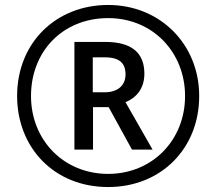

<svg xmlns="http://www.w3.org/2000/svg" viewBox="-20 -744 871 774"><path d="M416 10C628 10 783 -144 783 -357C783 -567 624 -724 416 -724C206 -724 49 -572 49 -357C49 -149 198 10 416 10ZM416 -43C237 -43 105 -179 105 -357C105 -537 233 -671 416 -671C596 -671 726 -533 726 -357C726 -177 592 -43 416 -43ZM280 -141H355V-312H418L512 -141H595L486 -332C529 -350 562 -386 562 -447C562 -532 510 -575 404 -575H280ZM402 -372H354V-513H401C459 -513 486 -492 486 -444C486 -399 454 -372 402 -372Z"/></svg>

Font: Noto Sans Thai Looped SemiCondensed
Style: Regular
Weight: 400
Width: 4
Designer: Sasikarn Vongin, Ben Mitchell
Foundry: The Fontpad Ltd
Version: Version 1.001